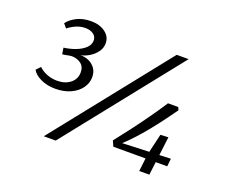

<svg xmlns="http://www.w3.org/2000/svg" viewBox="-98 -736 1069 894"><g transform="rotate(20 436.0 -289.5)"><path d="M164 -226Q123 -226 91.5 -241Q60 -256 48 -278L68 -299Q84 -283 108.5 -273.5Q133 -264 159 -264Q199 -264 224.5 -284.5Q250 -305 250 -338Q250 -367 230.5 -381Q211 -395 185 -395Q174 -394 162.5 -391.5Q151 -389 140 -388L135 -419Q166 -423 193.5 -433.5Q221 -444 238.5 -460.5Q256 -477 256 -498Q256 -518 240 -529Q224 -540 200 -540Q177 -540 155 -530.5Q133 -521 116 -507L99 -527Q115 -549 145 -564Q175 -579 215 -579Q257 -579 285 -558.5Q313 -538 313 -505Q313 -481 298.5 -461.5Q284 -442 263 -429.5Q242 -417 221 -413Q243 -414 263 -405Q283 -396 295.5 -378.5Q308 -361 308 -335Q308 -306 290 -281Q272 -256 239.5 -241Q207 -226 164 -226ZM190 0 642 -568H701L249 0ZM499 -92Q527 -127 559.5 -170Q592 -213 624 -258Q656 -303 681 -342H732L738 -328Q670 -232 618 -172Q566 -112 529 -82L524 -94L782 -104L778 -65H511ZM673 -85 698 -192 737 -194 713 0H663Z"/></g></svg>

Font: Rasa Light
Style: Italic
Weight: 300
Italic angle: -7.10001°
Designer: Anna Giedrys (Yrsa+Rasa design), David Brezina (Yrsa art-direction, Rasa art-direction, design)
Foundry: Rosetta Type Foundry
Version: Version 2.004